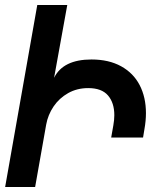

<svg xmlns="http://www.w3.org/2000/svg" viewBox="-42 -745 662 765"><path d="M413.5 -286Q413.5 -335.5 388.2 -364.8Q363 -394 309.5 -394Q265 -394 229.5 -374Q194 -354 171.5 -320.8Q149 -287.5 142 -248.5L98 0H-21.5L106.5 -725H226L173.5 -435Q209.5 -508 322.5 -508Q391.5 -508 440.5 -481Q489.5 -454 514.5 -405.8Q539.5 -357.5 539.5 -294Q539.5 -263.5 533.5 -230.5L528 -197H401L409.5 -245Q413.5 -267.5 413.5 -286Z"/></svg>

Font: JuliaMono BoldItalic
Style: Regular
Weight: 700
Italic angle: -9°
Monospace: yes
Designer: cormullion
Foundry: corm
Version: Version 0.049; ttfautohint (v1.8.4)